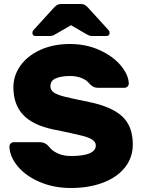

<svg xmlns="http://www.w3.org/2000/svg" viewBox="-20 -930 714 960"><path d="M603 -491H472Q458 -491 450 -494.5Q442 -498 432 -507Q430 -509 419 -520.5Q408 -532 384.5 -541Q361 -550 330 -550Q287 -550 259.5 -538.5Q232 -527 232 -499Q232 -479 249 -467.5Q266 -456 301.5 -447Q337 -438 425 -420Q538 -397 591 -348Q644 -299 644 -208Q644 -142 604.5 -92.5Q565 -43 494.5 -16.5Q424 10 335 10Q249 10 179 -20Q109 -50 69 -98Q29 -146 27 -197Q27 -206 33.5 -212.5Q40 -219 48 -219H179Q201 -219 217 -205Q220 -202 233 -187.5Q246 -173 272.5 -161.5Q299 -150 335 -150Q459 -150 459 -203Q459 -220 441.5 -231.5Q424 -243 392 -251Q360 -259 290 -274L245 -283Q143 -305 95 -356.5Q47 -408 47 -494Q47 -552 82 -601.5Q117 -651 181.5 -680.5Q246 -710 330 -710Q411 -710 478 -679.5Q545 -649 583.5 -603Q622 -557 624 -513Q624 -504 617.5 -497.5Q611 -491 603 -491ZM421 -891 523 -779Q528 -774 528 -766Q528 -750 512 -750H440Q431 -750 424 -753Q417 -756 409 -761L335 -804L261 -761Q253 -756 246 -753Q239 -750 230 -750H158Q142 -750 142 -766Q142 -774 147 -779L249 -891Q259 -902 267 -906Q275 -910 286 -910H384Q395 -910 403 -906Q411 -902 421 -891Z"/></svg>

Font: Rubik
Style: Regular
Weight: 700
Designer: Hubert & Fischer
Foundry: Hubert & Fischer
Version: Version 1.100